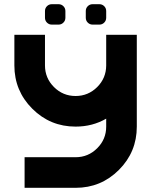

<svg xmlns="http://www.w3.org/2000/svg" viewBox="-20 -899 724 919"><path d="M48.8 -585.9V-732.4H195.3V-585.9Q195.3 -525.4 238.3 -482.4Q281.2 -439.5 341.8 -439.5Q402.3 -439.5 445.3 -482.4Q487.8 -524.9 488.3 -585V-732.4H634.8V-293Q634.8 -171.4 549.1 -85.7Q463.4 0 341.8 0H97.7V-146.5H341.8Q402.3 -146.5 445.3 -189.5Q488.3 -232.4 488.3 -293V-331.1Q422.9 -293 341.8 -293Q220.2 -293 134.5 -378.7Q48.8 -464.4 48.8 -585.9ZM390.6 -846.2Q390.6 -859.9 400.1 -869.4Q409.7 -878.9 423.3 -878.9H455.6Q469.2 -878.9 478.8 -869.4Q488.3 -859.9 488.3 -846.2V-814Q488.3 -800.3 478.8 -790.8Q469.2 -781.2 455.6 -781.2H423.3Q409.7 -781.2 400.1 -790.8Q390.6 -800.3 390.6 -814ZM195.3 -846.2Q195.3 -859.9 204.8 -869.4Q214.4 -878.9 228 -878.9H260.3Q273.9 -878.9 283.4 -869.4Q293 -859.9 293 -846.2V-814Q293 -800.3 283.4 -790.8Q273.9 -781.2 260.3 -781.2H228Q214.4 -781.2 204.8 -790.8Q195.3 -800.3 195.3 -814Z"/></svg>

Font: Audex
Style: Regular
Weight: 400
Designer: GGBotNet
Foundry: GGBotNet
Version: 1.00